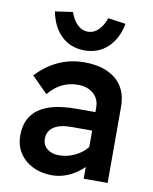

<svg xmlns="http://www.w3.org/2000/svg" viewBox="-86 -826 717 900"><g transform="rotate(10 272.5 -375.5)"><path d="M223 10Q172 10 131.5 -10Q91 -30 68 -65.5Q45 -101 45 -149Q45 -317 281 -317H373V-337Q373 -380 344.5 -404.5Q316 -429 271 -429Q188 -429 132 -360L56 -436Q152 -538 283 -538Q377 -538 432 -493Q487 -448 487 -362V0H373V-56Q342 -25 303 -7.5Q264 10 223 10ZM238 -88Q279 -88 315 -105.5Q351 -123 373 -151V-229H274Q219 -229 190 -209Q161 -189 161 -153Q161 -124 182.5 -106Q204 -88 238 -88ZM272 -593Q206 -593 162 -634.5Q118 -676 104 -749L188 -761Q200 -725 222 -703.5Q244 -682 272 -682Q300 -682 322 -703.5Q344 -725 356 -761L440 -749Q426 -676 381.5 -634.5Q337 -593 272 -593Z"/></g></svg>

Font: Readex Pro Medium
Style: Regular
Weight: 500
Designer: Bonnie Shaver-Troup, Thomas Jockin
Foundry: Lexend
Version: Version 1.204; ttfautohint (v1.8.4.7-5d5b)